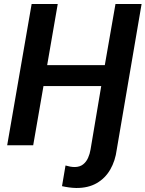

<svg xmlns="http://www.w3.org/2000/svg" viewBox="-20 -731 732 966"><path d="M139.2 -710.9H270.5L217.3 -403.3H507.3L561 -710.9H692.4L567.4 21.5Q560.1 78.1 534.7 122.1Q509.3 166 466.3 190.7Q423.3 215.3 363.3 214.8Q344.7 214.4 326.9 211.9Q309.1 209.5 292 205.6L309.6 101.6Q320.8 105 332.8 107.2Q344.7 109.4 356.4 109.4Q381.8 108.9 397.9 96.2Q414.1 83.5 423.1 63.2Q432.1 43 435.5 21.5L489.3 -297.9H198.7L147 0H16.1Z"/></svg>

Font: Roboto SemiBold
Style: Italic
Weight: 600
Designer: Christian Robertson
Foundry: Google
Version: Version 3.009; 2024